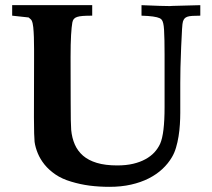

<svg xmlns="http://www.w3.org/2000/svg" viewBox="-20 -703 818 740"><path d="M26.9 -642.6V-683.1H185.5H317.4H335.4V-642.6Q314 -642.6 299.8 -641.6Q285.6 -640.6 277.1 -637.7Q268.6 -634.8 264.4 -629.6Q260.3 -624.5 258.8 -616.2Q255.9 -600.6 253.9 -567.4Q252 -534.2 252 -482.9L252.4 -312.5Q252.4 -267.1 252.9 -240Q253.4 -212.9 254.4 -202.1Q257.3 -171.4 268.3 -146.2Q279.3 -121.1 300 -103Q320.8 -85 353.3 -75.2Q385.7 -65.4 431.6 -65.4Q466.3 -65.4 493.2 -71.8Q520 -78.1 540.5 -89.4Q561 -100.6 575 -115.7Q588.9 -130.9 597.2 -148.9Q614.3 -187.5 614.3 -290V-389.6Q614.3 -455.1 614.3 -493.9Q614.3 -532.7 613.8 -546.9Q613.3 -572.8 612.3 -588.4Q611.3 -604 609.1 -613Q606.9 -622.1 603.8 -626.2Q600.6 -630.4 595.7 -632.8Q578.1 -641.1 525.4 -642.6V-683.1Q569.8 -681.2 595.9 -680.4Q622.1 -679.7 630.4 -679.7Q632.8 -679.7 636 -679.7Q639.2 -679.7 643.6 -680.2L752 -683.1V-642.6Q733.9 -642.6 721.9 -641.8Q710 -641.1 702.6 -638.7Q695.3 -636.2 691.4 -631.8Q687.5 -627.4 685.1 -620.1Q683.1 -614.7 681.6 -590.3Q680.2 -565.9 678.2 -521.5Q676.3 -477.1 675.5 -442.6Q674.8 -408.2 674.8 -382.8V-268.1Q674.8 -247.1 673.3 -223.6Q671.9 -200.2 668.2 -177.5Q664.6 -154.8 658.4 -134Q652.3 -113.3 642.6 -97.2Q628.4 -72.8 606 -51.8Q583.5 -30.8 553.2 -15.4Q522.9 0 485.1 8.5Q447.3 17.1 401.9 17.1Q362.3 17.1 325.9 12.5Q289.6 7.8 254.4 -2.9Q219.2 -13.2 193.8 -30.5Q168.5 -47.9 151.6 -68.8Q134.8 -89.8 125.5 -112.5Q116.2 -135.3 113.3 -156.2Q112.3 -165 111.6 -188.7Q110.8 -212.4 110.8 -251L111.3 -468.8Q111.3 -490.7 111.3 -514.4Q111.3 -538.1 110.6 -559.6Q109.9 -581.1 108.2 -597.9Q106.4 -614.7 102.5 -623Q100.6 -627.9 90.3 -635.7Z"/></svg>

Font: XB Kayhan
Style: Bold
Weight: 700
Designer: Behnam
Foundry: Irmug
Version: Version 7.300 2009